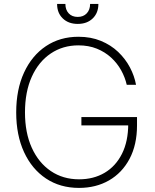

<svg xmlns="http://www.w3.org/2000/svg" viewBox="-20 -919 764 949"><path d="M370.6 9.8Q277.3 9.8 207.5 -36.6Q137.7 -83 98.9 -167Q60.1 -251 60.1 -363.3Q60.1 -476.6 98.9 -560.5Q137.7 -644.5 207 -690.9Q276.4 -737.3 367.7 -737.3Q429.2 -737.3 478.5 -717Q527.8 -696.8 564 -662.4Q600.1 -627.9 622.3 -585.7Q644.5 -543.5 652.3 -500H606.4Q598.1 -536.6 578.9 -571.5Q559.6 -606.4 529.3 -634.3Q499 -662.1 458.5 -678.5Q418 -694.8 367.7 -694.8Q290.5 -694.8 230.7 -654.5Q170.9 -614.3 137.2 -539.8Q103.5 -465.3 103.5 -363.3Q103.5 -262.7 137.2 -188.5Q170.9 -114.3 231.2 -73.5Q291.5 -32.7 370.6 -32.7Q442.4 -32.7 497.1 -64.9Q551.8 -97.2 582.8 -158.7Q613.8 -220.2 613.8 -307.1L629.4 -299.3H382.3V-340.3H657.2V-299.3Q657.2 -203.6 620.4 -134Q583.5 -64.5 518.8 -27.3Q454.1 9.8 370.6 9.8ZM364.3 -800.8Q318.4 -800.8 290.3 -827.9Q262.2 -855 262.2 -899.4H303.2Q303.2 -870.6 319.6 -853Q335.9 -835.4 364.3 -835.4Q392.1 -835.4 408.7 -853Q425.3 -870.6 425.3 -899.4H466.3Q466.3 -855 438.2 -827.9Q410.2 -800.8 364.3 -800.8Z"/></svg>

Font: Inter Tight ExtraLight
Style: Regular
Weight: 250
Designer: Rasmus Andersson
Foundry: rsms
Version: Version 3.004